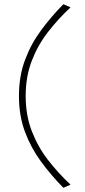

<svg xmlns="http://www.w3.org/2000/svg" viewBox="-20 -780 404 912"><path d="M281 112Q223.5 53.5 175.5 -11.5Q127.5 -76.5 98.8 -153.2Q70 -230 70 -324Q70 -418.5 98.8 -495.2Q127.5 -572 175.5 -636.8Q223.5 -701.5 281 -760L315 -745Q256 -690 207.8 -627.8Q159.5 -565.5 130.8 -490.8Q102 -416 102 -324Q102 -232.5 130.8 -157.8Q159.5 -83 207.8 -20.5Q256 42 315 97Z"/></svg>

Font: Commissioner Flair Thin
Style: Regular
Weight: 100
Designer: Kostas Bartsokas
Foundry: Kostas Bartsokas
Version: Version 1.000; ttfautohint (v1.8.3)